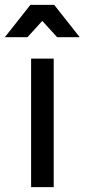

<svg xmlns="http://www.w3.org/2000/svg" viewBox="-37 -770 348 790"><path d="M91 -529H184V0H91ZM291 -617H198L137 -684L76 -617H-17L88 -750H186Z"/></svg>

Font: Gontserrat
Style: Regular
Weight: 400
Designer: Julieta Ulanovsky
Foundry: Julieta Ulanovsky
Version: Version 6.001